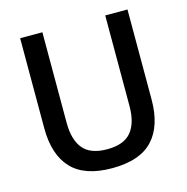

<svg xmlns="http://www.w3.org/2000/svg" viewBox="-98 -732 814 838"><g transform="rotate(-15 308.5 -313.0)"><path d="M308.5 13Q184 13 125 -49.8Q66 -112.5 66 -233V-639H166.5V-230Q166.5 -153 199.8 -112.8Q233 -72.5 308.5 -72.5Q384 -72.5 417.2 -112.8Q450.5 -153 450.5 -230V-639H551V-233Q551 -112.5 492.2 -49.8Q433.5 13 308.5 13Z"/></g></svg>

Font: Anek Malayalam Medium Medium
Style: Regular
Weight: 500
Version: Version 1.003